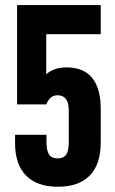

<svg xmlns="http://www.w3.org/2000/svg" viewBox="-20 -710 445 740"><path d="M38.1 -158.2V-190.4H159.2V-163.1Q159.2 -129.9 168.9 -114.7Q178.7 -99.6 202.1 -99.6Q225.6 -99.6 235.4 -114.7Q245.1 -129.9 245.1 -163.1V-284.2Q245.1 -342.8 202.1 -342.8Q186.5 -342.8 176.3 -334.5Q166 -326.2 158.2 -307.6H45.9V-690.4H368.2V-578.1H158.2V-423.8Q187.5 -450.2 236.3 -450.2Q368.2 -450.2 368.2 -289.1V-161.1Q368.2 -76.2 325.7 -33.2Q283.2 9.8 203.1 9.8Q123 9.8 80.6 -33.2Q38.1 -76.2 38.1 -158.2Z"/></svg>

Font: Altinn-DIN Condensed
Style: DINCondensed-Bold
Weight: 700
Width: 3
Designer: Charles Nix
Foundry: Altinn
Version: Version 2.00